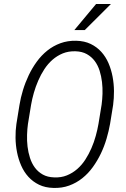

<svg xmlns="http://www.w3.org/2000/svg" viewBox="-20 -923 627 953"><path d="M526.4 -308.6Q520 -272.5 508.8 -234.4Q497.6 -196.3 480.5 -160.6Q463.4 -125 440.7 -93.5Q418 -62 388.7 -38.6Q359.4 -15.1 323.5 -2Q287.6 11.2 245.1 9.8Q204.6 8.8 173.8 -6.1Q143.1 -21 121.1 -45.2Q99.1 -69.3 85.2 -101.1Q71.3 -132.8 64.5 -167.7Q57.6 -202.6 57.1 -238.8Q56.6 -274.9 61.5 -308.1L76.7 -401.9Q82.5 -438 94 -475.8Q105.5 -513.7 122.6 -549.6Q139.6 -585.4 162.6 -616.9Q185.5 -648.4 214.8 -671.9Q244.1 -695.3 280 -708.5Q315.9 -721.7 358.4 -720.7Q399.4 -719.7 430.2 -704.8Q460.9 -689.9 482.9 -665.5Q504.9 -641.1 518.6 -609.4Q532.2 -577.6 538.8 -542.5Q545.4 -507.3 545.7 -471.2Q545.9 -435.1 541.5 -401.9ZM484.4 -403.8Q487.8 -428.7 488.8 -457.8Q489.7 -486.8 486.3 -515.9Q482.9 -544.9 474.4 -572Q465.8 -599.1 450.2 -620.1Q434.6 -641.1 411.1 -654.3Q387.7 -667.5 354.5 -668.5Q319.8 -669.4 291.7 -658Q263.7 -646.5 240.7 -626.5Q217.8 -606.4 200.2 -579.6Q182.6 -552.7 169.7 -522.7Q156.7 -492.7 147.9 -461.9Q139.2 -431.2 134.3 -402.8L118.7 -307.6Q115.2 -282.7 114.3 -253.7Q113.3 -224.6 116.7 -195.6Q120.1 -166.5 128.9 -139.2Q137.7 -111.8 153.3 -90.8Q168.9 -69.8 192.4 -56.6Q215.8 -43.5 249 -42.5Q283.7 -41 312 -52.5Q340.3 -64 363.3 -84Q386.2 -104 403.6 -130.9Q420.9 -157.7 433.8 -187.5Q446.8 -217.3 455.3 -248.5Q463.9 -279.8 468.8 -308.1ZM457 -903.3H530.8L400.9 -773.9H349.1Z"/></svg>

Font: TypoPRO Roboto Mono
Style: Italic
Weight: 300
Designer: Google
Version: Version 2.000986; 2015; ttfautohint (v1.3)